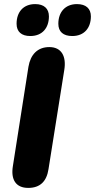

<svg xmlns="http://www.w3.org/2000/svg" viewBox="-20 -909 464 938"><path d="M118 9C176 9 208 -23 217 -83L294 -567C305 -633 281 -679 221 -679C163 -679 129 -642 119 -583L43 -98C32 -32 57 9 118 9ZM333 -733C392 -733 424 -773 424 -829C424 -867 400 -889 356 -889C298 -889 265 -849 265 -793C265 -754 289 -733 333 -733ZM128 -733C187 -733 219 -773 219 -829C219 -867 195 -889 152 -889C93 -889 61 -849 61 -793C61 -754 85 -733 128 -733Z"/></svg>

Font: SN Pro Heavy
Style: Italic
Weight: 800
Italic angle: -9°
Designer: Tobias Whetton
Foundry: Supernotes
Version: Version 1.001;Glyphs 3.2 (3249)